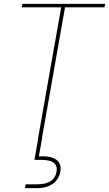

<svg xmlns="http://www.w3.org/2000/svg" viewBox="-20 -724 567 998"><path d="M93 -686H298L177 0H197L318 -686H523L527 -704H97ZM199 -7H179L159 107H196C263 107 280 135 274 168C267 207 240 234 173 234H113L110 254H173C243 254 285 218 294 168C303 114 266 84 182 89Z"/></svg>

Font: Poppins Devanagari Thin
Style: Italic
Weight: 100
Italic angle: -10°
Designer: Ninad Kale (Devanagari), Jonny Pinhorn (Latin)
Foundry: Indian Type Foundry
Version: 4.005